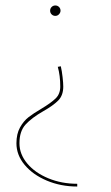

<svg xmlns="http://www.w3.org/2000/svg" viewBox="-20 -486 405 701"><path d="M201 -447Q201 -440 195.5 -434Q190 -428 182 -428Q174 -428 168.5 -433.5Q163 -439 163 -447Q163 -455 168.5 -460.5Q174 -466 182 -466Q190 -466 195.5 -460.5Q201 -455 201 -447ZM211 -170Q211 -138 193 -119.5Q175 -101 138 -80Q96 -56 73.5 -31.5Q51 -7 51 37Q51 77 79.5 111Q108 145 156.5 165Q205 185 262 185V195Q202 195 151 173.5Q100 152 70 116Q40 80 40 37Q40 3 53 -20.5Q66 -44 84 -58Q102 -72 131 -89Q166 -110 183 -126.5Q200 -143 200 -170Q200 -210 191 -242L202 -244Q206 -227 208.5 -204.5Q211 -182 211 -170Z"/></svg>

Font: Ysabeau SC Hairline
Style: Regular
Weight: 100
Designer: Christian Thalmann (Catharsis Fonts)
Version: Version 0.003